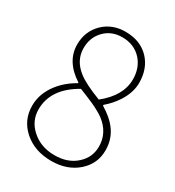

<svg xmlns="http://www.w3.org/2000/svg" viewBox="-179 -842 880 963"><g transform="rotate(30 260.5 -361.0)"><path d="M106 -42Q44 -97 44 -180Q44 -250 91 -311Q129 -360 187 -392V-396Q86 -461 86 -559Q86 -635 138 -686Q189 -735 265 -735Q352 -735 403 -681Q452 -629 452 -546Q452 -492 417 -436Q390 -394 352 -362V-357Q408 -323 436 -286Q475 -236 475 -169Q475 -92 417 -40Q357 13 265 13Q169 13 106 -42ZM416 -546Q416 -612 377 -656Q334 -703 265 -703Q203 -703 163 -662Q123 -621 123 -559Q123 -488 185 -440Q224 -409 318 -373Q416 -451 416 -546ZM390 -64Q437 -106 437 -169Q437 -249 368 -301Q340 -321 296 -341Q279 -349 256 -358L214 -375Q81 -300 81 -180Q81 -113 133 -67Q186 -20 265 -20Q342 -20 390 -64Z"/></g></svg>

Font: Noto Sans CJK TC Thin
Style: Regular
Weight: 250
Designer: Ryoko NISHIZUKA ???? (kana & ideographs); Paul D. Hunt (Latin, Greek & Cyrillic); Wenlong ZHANG ??? (bopomofo); Sandoll 
Foundry: Adobe Systems Incorporated
Version: Version 1.004 January 19, 2016